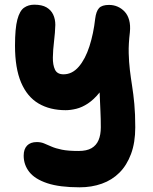

<svg xmlns="http://www.w3.org/2000/svg" viewBox="-20 -538 651 819"><path d="M320 261Q234 261 181.5 243.5Q129 226 105 195.5Q81 165 81 126Q81 98 95.5 83Q110 68 137 68Q154 68 167.5 73.5Q181 79 199 87Q217 95 244 100.5Q271 106 315 106Q350 106 370.5 94Q391 82 400.5 59.5Q410 37 410 5Q410 -32 408.5 -61.5Q407 -91 406 -120Q405 -149 403.5 -181Q402 -213 402 -253L449 -218Q428 -172 404 -142.5Q380 -113 355 -96.5Q330 -80 305.5 -74Q281 -68 260 -68Q193 -68 144.5 -96.5Q96 -125 70 -186Q44 -247 44 -343Q44 -417 54 -454.5Q64 -492 82.5 -505Q101 -518 126 -518Q159 -518 178.5 -506.5Q198 -495 207 -475.5Q216 -456 216 -432Q215 -398 210.5 -361.5Q206 -325 205.5 -293Q205 -261 214.5 -241Q224 -221 251 -221Q288 -221 316 -253.5Q344 -286 361.5 -340.5Q379 -395 386 -458Q390 -490 402.5 -503.5Q415 -517 445 -517Q465 -517 482 -509.5Q499 -502 512 -488Q525 -474 531 -452Q537 -430 534 -400Q528 -350 529 -311.5Q530 -273 534 -239.5Q538 -206 543.5 -171.5Q549 -137 553 -94.5Q557 -52 557 5Q557 70 539 118.5Q521 167 489.5 198.5Q458 230 414.5 245.5Q371 261 320 261Z"/></svg>

Font: Shantell Sans
Style: Bold
Weight: 700
Designer: Stephen Nixon, Anya Danilova, Shantell Martin
Foundry: Arrow Type
Version: Version 1.011;[c5ecc13dd]